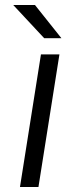

<svg xmlns="http://www.w3.org/2000/svg" viewBox="-20 -749 266 769"><path d="M33 -729 157 -596H226L120 -729ZM60 0H134L218 -531H144Z"/></svg>

Font: Exo
Style: Regular Italic
Weight: 400
Designer: Natanael Gama
Version: Version 1.00